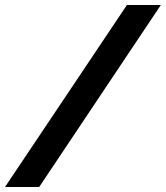

<svg xmlns="http://www.w3.org/2000/svg" viewBox="-45 -672 660 764"><path d="M-25 72H111L595 -652H460Z"/></svg>

Font: Charger Pro
Style: UltraNarObl
Weight: 900
Designer: Jasper
Foundry: Cannot Into Space Fonts
Version: Version 1.09